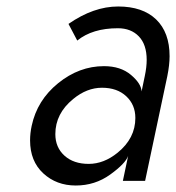

<svg xmlns="http://www.w3.org/2000/svg" viewBox="-20 -552 538 586"><path d="M203.6 -250Q148.9 -205.6 148.9 -142.6Q148.9 -102.1 176.8 -76.9Q204.6 -51.8 250.7 -51.8Q296.9 -51.8 338.9 -85.9Q393.1 -129.9 393.1 -191.9Q393.1 -232.4 365.2 -258.3Q337.4 -284.2 291.3 -284.2Q245.1 -284.2 203.6 -250ZM297.4 -350.1Q348.1 -350.1 379.6 -323.5Q411.1 -296.9 412.1 -272.9L421.9 -319.8Q427.7 -347.2 427.7 -369.1Q427.7 -416 403.8 -440.9Q379.9 -465.8 339.8 -465.8Q262.2 -465.8 215.8 -428.2L189 -479Q265.6 -532.2 340.6 -532.2Q415.5 -532.2 456.5 -492.7Q497.6 -453.1 497.6 -380.4Q497.6 -354 490.7 -319.8L422.9 0H355L371.1 -76.2Q362.8 -52.7 316.4 -19.3Q270 14.2 211.2 14.2Q152.3 14.2 112.1 -22.9Q71.8 -60.1 71.8 -123.5Q71.8 -145.5 76.7 -168Q93.3 -246.1 157.5 -298.1Q221.7 -350.1 297.4 -350.1Z"/></svg>

Font: Tuffy
Style: Italic
Weight: 400
Italic angle: -12°
Designer: Thatcher Ulrich, Karoly Barta and Michael Everson
Version: Version 001.271